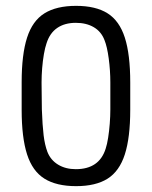

<svg xmlns="http://www.w3.org/2000/svg" viewBox="-20 -626 520 656"><path d="M54 -345V-251Q54 -156 72.5 -98.5Q91 -41 132 -15.5Q173 10 240 10Q307 10 347.5 -15.5Q388 -41 406.5 -98.5Q425 -156 425 -251V-344Q425 -440 406.5 -497.5Q388 -555 347.5 -580.5Q307 -606 240 -606Q173 -606 132 -580.5Q91 -555 72.5 -497.5Q54 -440 54 -345ZM123 -252 122 -344Q122 -367 124 -392.5Q126 -418 130 -441Q134 -464 139 -478Q150 -513 175.5 -530.5Q201 -548 239 -548Q275 -548 300.5 -533Q326 -518 337 -489Q346 -467 351.5 -426Q357 -385 357 -344V-252Q357 -229 355 -203.5Q353 -178 349.5 -155.5Q346 -133 341 -118Q330 -83 304.5 -65.5Q279 -48 239 -48Q204 -48 178.5 -63.5Q153 -79 142 -107Q133 -131 129 -164Q125 -197 123 -252Z"/></svg>

Font: Beiruti
Style: Regular
Weight: 400
Designer: Arlette Boutros
Foundry: Boutros
Version: Version 1.41